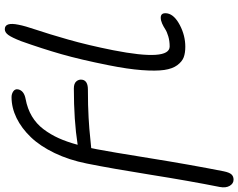

<svg xmlns="http://www.w3.org/2000/svg" viewBox="-120 -670 1017 820"><g transform="rotate(-90 389.0 -259.5)"><path d="M600.1 22.9Q573.2 22.9 554.9 16.1Q536.6 9.3 521.2 -11.2Q505.9 -31.7 500.7 -67.1Q495.6 -102.5 500 -162.6Q504.4 -222.7 521 -305.2Q544.9 -424.8 568.1 -506.1Q591.3 -587.4 624 -679.2Q639.2 -717.8 650.1 -732.9Q661.1 -748 674.8 -748Q706.1 -748 693.8 -689Q689 -663.1 671.9 -612.5Q654.8 -562 630.6 -477.3Q606.4 -392.6 585 -285.2Q537.6 -43.9 601.1 -43.9Q624.5 -43.9 644.3 -49.8Q664.1 -55.7 675 -63Q686 -70.3 699.2 -76.2Q712.4 -82 724.1 -82Q747.1 -82 742.2 -53.2Q736.3 -23.4 691.9 -0.2Q647.5 22.9 600.1 22.9ZM32.2 229Q15.6 229 5.9 212.6Q-3.9 196.3 1 169.9Q26.9 39.6 53 -124.3Q79.1 -288.1 101.1 -397.9Q116.2 -473.6 145.8 -535.2Q175.3 -596.7 213.4 -636.5Q251.5 -676.3 295.4 -697.8Q339.4 -719.2 384.8 -719.2Q398.4 -719.2 409.2 -711.9Q419.9 -704.6 418 -691.9Q413.1 -666 377 -659.2Q335 -651.4 302.7 -632.1Q270.5 -612.8 247.8 -582.8Q225.1 -552.7 209.5 -518.1Q193.8 -483.4 181.2 -437H182.1Q285.2 -453.1 421.9 -453.1Q442.9 -453.1 452.1 -442.4Q461.4 -431.6 459 -417Q454.6 -393.1 417 -393.1Q348.1 -393.1 296.9 -390.1Q245.6 -387.2 212.2 -383.3Q178.7 -379.4 167 -378.9Q166 -375 164.6 -366.9Q163.1 -358.9 162.1 -355Q151.4 -299.8 123.8 -128.2Q96.2 43.5 67.9 187Q63 210.9 54.7 220Q46.4 229 32.2 229Z"/></g></svg>

Font: Shantell Sans Irregular Bouncy
Style: Italic
Weight: 300
Italic angle: -11.31°
Designer: Stephen Nixon, Anya Danilova, Shantell Martin
Foundry: Arrow Type
Version: Version 1.006;[9816181b4]